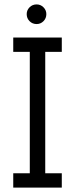

<svg xmlns="http://www.w3.org/2000/svg" viewBox="-20 -850 340 870"><path d="M40 0V-65H115V-615H40V-680H260V-615H185V-65H260V0ZM146 -741Q127 -741 114 -754Q101 -767 101 -786Q101 -804 114 -817Q127 -830 146 -830Q164 -830 177 -817Q190 -804 190 -786Q190 -767 177 -754Q164 -741 146 -741Z"/></svg>

Font: Teachers
Style: Regular
Weight: 400
Designer: Alfredo Marco Pradil, Chank Diesel
Version: Version 1.001